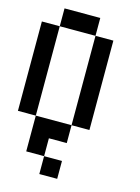

<svg xmlns="http://www.w3.org/2000/svg" viewBox="-159 -961 944 1297"><g transform="rotate(15 312.5 -312.5)"><path d="M0 -125V-750H125V-125ZM125 -125H375V0H250V125H125ZM125 -750V-875H375V-750ZM250 125H375V250H250ZM375 -125V-750H500V-125Z"/></g></svg>

Font: Galmuri7 Regular
Style: Regular
Weight: 400
Designer: Lee Minseo (quiple)
Version: Version 2.399;hotconv 1.1.1;makeotfexe 2.6.0 DEVELOPMENT